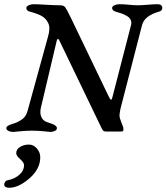

<svg xmlns="http://www.w3.org/2000/svg" viewBox="-25 -624 790 911"><path d="M166 122Q166 178 114.5 222.5Q63 267 18 267Q8 267 1.5 263Q-5 259 -5 252Q-5 245 -0.5 238.5Q4 232 12 231Q44 225 66.5 205.5Q89 186 89 159Q89 147 70.5 131Q52 115 52 103Q52 84 70.5 73Q89 62 112 62Q134 62 150 80.5Q166 99 166 122ZM523 -569Q507 -574 507 -586Q507 -594 518 -599Q529 -604 542 -604Q562 -604 586.5 -601.5Q611 -599 629 -599Q647 -599 676 -601.5Q705 -604 722 -604Q745 -604 745 -586Q745 -573 730 -569Q660 -549 649 -505L551 -125Q542 -92 542 -73Q542 -66 551 -43Q560 -20 560 -19Q560 -16 560.5 -11.5Q561 -7 560.5 -6Q560 -5 559 -3Q558 -1 555 -0.5Q552 0 547 0H479Q469 0 465.5 -3Q462 -6 457 -16L258 -429Q249 -449 244 -430L169 -113Q163 -88 171 -69.5Q179 -51 197 -45Q200 -44 205.5 -42Q211 -40 214 -39Q217 -38 221.5 -36.5Q226 -35 228.5 -33.5Q231 -32 234 -30.5Q237 -29 238.5 -27.5Q240 -26 242 -24Q244 -22 244.5 -19.5Q245 -17 245 -15Q245 -8 235.5 -3Q226 2 214 2Q213 2 184 -1Q155 -4 127 -4Q99 -4 70 -1Q41 2 38 2Q25 2 15 -3Q5 -8 5 -15Q5 -22 11.5 -26.5Q18 -31 34 -36Q50 -41 56 -44Q81 -56 91 -68Q101 -80 107 -102L203 -451Q215 -491 204 -514Q194 -535 175.5 -546.5Q157 -558 116 -569Q100 -573 100 -586Q100 -594 111 -599Q122 -604 135 -604Q153 -604 193.5 -601.5Q234 -599 259 -599Q277 -599 284 -590Q291 -581 311 -540L489 -170Q496 -156 499 -152.5Q502 -149 504.5 -152.5Q507 -156 510 -169L597 -506Q600 -519 595 -530Q590 -541 576.5 -548.5Q563 -556 552 -560Q541 -564 523 -569Z"/></svg>

Font: EB Garamond 08
Style: Italic
Weight: 400
Italic angle: -14°
Version: Version 0.016